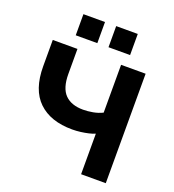

<svg xmlns="http://www.w3.org/2000/svg" viewBox="-160 -1038 1053 1162"><g transform="rotate(20 366.5 -457.5)"><path d="M495 0V-261Q479 -254 455.5 -248.5Q432 -243 405 -239.5Q378 -236 351 -236Q211 -236 133.5 -310.5Q56 -385 56 -536V-705H215V-544Q215 -453 255.5 -412Q296 -371 372 -371Q402 -371 435 -377Q468 -383 496 -397V-705H654V0ZM388 -779V-915H527V-779ZM177 -779V-915H316V-779Z"/></g></svg>

Font: Nunito Sans 10pt ExtraBold
Style: Regular
Weight: 800
Designer: Vernon Adams
Foundry: Vernon Adams
Version: Version 3.101;gftools[0.9.27]